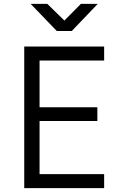

<svg xmlns="http://www.w3.org/2000/svg" viewBox="-20 -970 640 990"><path d="M105 0V-730H517V-658H184V-417H482V-346H184V-72H517V0ZM273 -810 138 -950H224L312 -864L397 -950H484L350 -810Z"/></svg>

Font: JetBrains Mono NL Light
Style: Regular
Weight: 300
Monospace: yes
Designer: Philipp Nurullin, Konstantin Bulenkov
Foundry: JetBrains
Version: Version 2.305; ttfautohint (v1.8.4.7-5d5b)